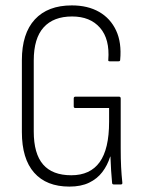

<svg xmlns="http://www.w3.org/2000/svg" viewBox="-20 -683 539 711"><path d="M237 8Q152 8 106.5 -43.5Q61 -95 61 -194V-460Q61 -559 109 -611Q157 -663 246 -663Q305 -663 347 -639Q389 -615 410 -570Q431 -525 425 -461Q425 -456 419 -456H386Q380 -456 381 -461Q387 -538 350.5 -580Q314 -622 247 -622Q178 -622 141.5 -581.5Q105 -541 105 -459V-196Q105 -114 139.5 -74Q174 -34 244 -34Q314 -34 349 -82.5Q384 -131 384 -232V-283H259Q253 -283 253 -289V-318Q253 -325 259 -325H421Q427 -325 427 -318V-134Q427 -94 428.5 -64.5Q430 -35 433 -7Q434 0 428 0H401Q395 0 395 -7Q393 -27 391.5 -51Q390 -75 389 -103H388Q378 -71 359 -46Q340 -21 310 -6.5Q280 8 237 8Z"/></svg>

Font: Sofia Sans Condensed Light
Style: Regular
Weight: 300
Designer: Botio Nikoltchev, Ani Petrova
Foundry: lettersoup
Version: Version 4.101